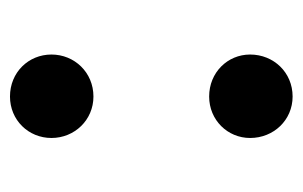

<svg xmlns="http://www.w3.org/2000/svg" viewBox="-128 -448 592 375"><g transform="rotate(90 167.5 -260.0)"><path d="M168 16C214 16 249 -20 249 -65C249 -110 214 -147 168 -147C121 -147 86 -110 86 -65C86 -20 121 16 168 16ZM168 -373C214 -373 249 -409 249 -453C249 -499 214 -536 168 -536C121 -536 86 -499 86 -453C86 -409 121 -373 168 -373Z"/></g></svg>

Font: GenRyuMin2 TW B
Style: Regular
Weight: 700
Version: Version 2.100;PS 2.1;hotconv 16.6.51;makeotf.lib2.5.65220 DE